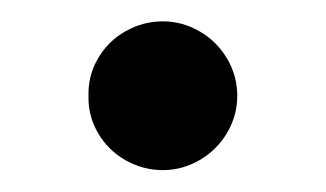

<svg xmlns="http://www.w3.org/2000/svg" viewBox="-20 -557 304 179"><path d="M62.5 -467.8Q62 -486.3 71.3 -502.4Q80.6 -518.6 96.9 -527.8Q113.3 -537.1 131.8 -537.1Q149.9 -537.1 166 -527.8Q182.1 -518.6 191.7 -502.4Q201.2 -486.3 201.2 -467.8Q201.2 -449.2 191.7 -433.1Q182.1 -417 166 -407.7Q149.9 -398.4 131.8 -398.4Q113.3 -398.4 96.9 -407.7Q80.6 -417 71.3 -433.1Q62 -449.2 62.5 -467.8Z"/></svg>

Font: Pretendard JP Medium
Style: Regular
Weight: 500
Designer: Base glyphs from Inter by Rasmus Andersson; Hangeul glyphs from Noto Sans CJK(Source Han Sans) by Jang Soo-young and Kan
Foundry: Kil Hyung-jin
Version: Version 1.309